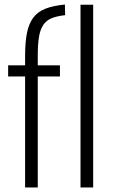

<svg xmlns="http://www.w3.org/2000/svg" viewBox="-20 -829 500 849"><path d="M91 -491H16V-540H91V-582Q91 -643 99.5 -684.5Q108 -726 128 -752Q148 -778 182 -791Q216 -804 267 -809L268 -762Q232 -758 208.5 -748.5Q185 -739 171.5 -719Q158 -699 152.5 -666.5Q147 -634 147 -584V-540H245V-491H147V0H91ZM336 -808H392V0H336Z"/></svg>

Font: Encode Sans Compressed
Style: Light
Weight: 300
Designer: Pablo Impallari, Andres Torresi
Foundry: Pablo Impallari, Andres Torresi
Version: Version 1.000; ttfautohint (v1.00) -l 8 -r 50 -G 200 -x 14 -